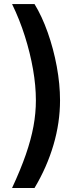

<svg xmlns="http://www.w3.org/2000/svg" viewBox="-20 -792 411 948"><path d="M39.6 136.2Q82 44.9 107.7 -29.3Q133.3 -103.5 145.3 -168.5Q157.2 -233.4 157.2 -296.4Q157.2 -368.7 143.1 -449.7Q128.9 -530.8 102.8 -613.3Q76.7 -695.8 39.6 -772H150.4Q187 -712.4 215.6 -631.8Q244.1 -551.3 260.3 -463.9Q276.4 -376.5 276.4 -296.4Q276.4 -186.5 244.1 -76.7Q211.9 33.2 150.4 136.2Z"/></svg>

Font: Inter Cardless
Style: Medium
Weight: 500
Designer: Rasmus Andersson
Foundry: rsms
Version: Version 4.001;git-9221beed3